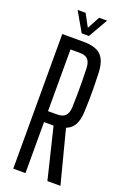

<svg xmlns="http://www.w3.org/2000/svg" viewBox="-178 -1014 715 1072"><g transform="rotate(20 179.0 -478.0)"><path d="M51.9 0V-800H178.9Q250 -800 282.1 -768.9Q314.1 -737.7 316.8 -665.8Q318.6 -622.3 319.1 -584Q319.5 -545.7 319.1 -509.6Q318.6 -473.5 316.8 -437.2Q315.2 -387.7 299.5 -357.9Q283.7 -328.1 250.5 -315.3L332.2 0H254.7L181.1 -303H124.4V0ZM124.4 -368.2H178.2Q212 -368.2 227.4 -384.1Q242.8 -400 244.3 -433.9Q245.8 -472.4 246.3 -512Q246.8 -551.7 246.3 -591.2Q245.8 -630.6 244.3 -669Q242.8 -703.1 227.6 -718.9Q212.4 -734.8 178.9 -734.8H124.4ZM152.5 -840.6 86.4 -955.8H133.8L174.2 -881.4L214.2 -955.8H261.6L195.5 -840.6Z"/></g></svg>

Font: Big Shoulders Thin
Style: Regular
Weight: 100
Designer: Patric King
Foundry: XO Type Co
Version: Version 2.002